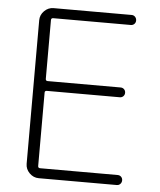

<svg xmlns="http://www.w3.org/2000/svg" viewBox="-52 -776 684 821"><g transform="rotate(5 289.5 -365.0)"><path d="M145 0Q122 0 105 -17Q88 -34 88 -57V-673Q88 -696 105 -713Q122 -730 145 -730H480Q489 -730 495 -723.5Q501 -717 501 -708Q501 -699 495 -693Q489 -687 480 -687H147Q138 -687 138 -678V-426Q138 -417 147 -417H460Q469 -417 475 -411Q481 -405 481 -396Q481 -387 475 -381Q469 -375 460 -375H147Q138 -375 138 -367V-52Q138 -43 147 -43H480Q489 -43 495 -37Q501 -31 501 -22Q501 -13 495 -6.5Q489 0 480 0Z"/></g></svg>

Font: Rounded Mplus 1c Light
Style: Regular
Weight: 300
Version: Version 1.059.20150529